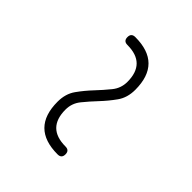

<svg xmlns="http://www.w3.org/2000/svg" viewBox="4 -575 515 515"><g transform="rotate(-45 262.0 -317.5)"><path d="M178 -380Q208 -380 229 -365Q250 -350 268.5 -332.5Q287 -315 305.5 -300Q324 -285 348 -285Q418 -285 418 -355Q418 -370 433 -370Q448 -370 448 -355Q448 -255 348 -255Q318 -255 297 -270Q276 -285 257.5 -302.5Q239 -320 220.5 -335Q202 -350 178 -350Q108 -350 108 -280Q108 -265 93 -265Q78 -265 78 -280Q78 -380 178 -380Z"/></g></svg>

Font: Nixie One
Style: Regular
Weight: 400
Designer: Jovanny Lemonad
Foundry: Jovanny Lemonad
Version: Version 1.000 2011 initial release